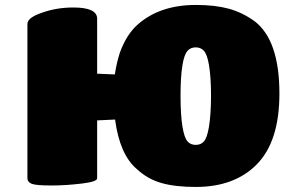

<svg xmlns="http://www.w3.org/2000/svg" viewBox="-20 -740 1139 769"><path d="M89.8 -25.9V-644Q89.8 -669.4 147.9 -689Q206.1 -710 273.9 -710Q369.1 -710 369.1 -665V-444.8L439.9 -441.9Q447.8 -492.2 460 -528.8Q486.3 -601.1 529.8 -640.1Q618.7 -720.2 764.2 -720.2Q840.8 -720.2 895.8 -705.3Q950.7 -690.4 1000 -654.8Q1099.1 -578.6 1099.1 -365.2Q1099.1 -173.8 1008.8 -82Q919.4 8.8 764.2 8.8Q681.6 8.8 626.2 -7.1Q570.8 -22.9 527.8 -63Q459.5 -121.1 440.9 -261.2L369.1 -257.8V-25.9Q369.1 -12.2 308.1 -4.9Q244.1 2.9 186 2.9Q124 2.9 106.9 -3.9Q89.8 -11.2 89.8 -25.9ZM731 -173.8Q743.2 -159.7 763.9 -159.7Q784.7 -159.7 796.9 -173.8Q809.6 -188 816.9 -231.9Q825.2 -282.7 825.2 -356.9Q825.2 -431.2 816.9 -480Q810.1 -521.5 796.9 -536.1Q784.7 -550.3 763.9 -550.3Q743.2 -550.3 731 -536.1Q717.8 -521.5 710.9 -480Q703.1 -434.1 703.1 -356.9Q703.1 -279.8 710.9 -231.9Q718.3 -188 731 -173.8Z"/></svg>

Font: GGS TheRock Black
Style: Regular
Weight: 900
Designer: Rodrigo Fuenzalida (2012); Goodgame Studios (2014)
Foundry: Rodrigo Fuenzalida,2012;  GGS,2014
Version: Version 1.002 | FøM Mod